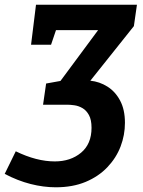

<svg xmlns="http://www.w3.org/2000/svg" viewBox="-97 -554 608 816"><path d="M140 242Q88 242 33 228Q-22 214 -77 185L-30 89Q58 132 136 132Q203 132 247.5 95Q292 58 292 -11Q292 -45 281 -65Q270 -85 253.5 -94.5Q237 -104 219.5 -106.5Q202 -109 189 -109H86L99 -199L160 -210L320 -426H141L120 -364H35L56 -534H485L472 -443L287 -211Q326 -207 359.5 -186Q393 -165 413.5 -126.5Q434 -88 434 -32Q434 20 415.5 68.5Q397 117 359.5 156.5Q322 196 267 219Q212 242 140 242Z"/></svg>

Font: Bitter
Style: Bold Italic
Weight: 700
Italic angle: -9°
Designer: Sol Matas, and Bitter project Authors
Foundry: Sol Matas
Version: Version 2.001